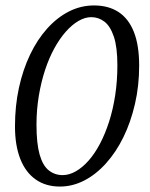

<svg xmlns="http://www.w3.org/2000/svg" viewBox="-20 -676 551 705"><path d="M200 9Q148 9 111 -17Q74 -43 54.5 -92.5Q35 -142 35 -212Q35 -287 49.5 -353.5Q64 -420 90.5 -475.5Q117 -531 153.5 -571.5Q190 -612 233.5 -634Q277 -656 325 -656Q378 -656 415 -632Q452 -608 471.5 -559Q491 -510 491 -435Q491 -361 475.5 -294Q460 -227 433 -172Q406 -117 369 -76Q332 -35 289 -13Q246 9 200 9ZM210 -33Q234 -33 258.5 -47Q283 -61 305.5 -86.5Q328 -112 347 -148Q366 -184 380.5 -229Q395 -274 403 -326.5Q411 -379 411 -436Q411 -503 398 -541.5Q385 -580 363.5 -596.5Q342 -613 315 -613Q292 -613 268 -599Q244 -585 221.5 -559.5Q199 -534 179.5 -498.5Q160 -463 145.5 -419Q131 -375 122.5 -324Q114 -273 114 -218Q114 -149 125.5 -108.5Q137 -68 159 -50.5Q181 -33 210 -33Z"/></svg>

Font: Source Serif 4
Style: Italic
Weight: 400
Italic angle: -12°
Designer: Frank Grießhammer
Foundry: Adobe Systems Incorporated
Version: Version 4.004;hotconv 1.0.116;makeotfexe 2.5.65601